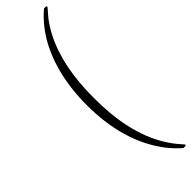

<svg xmlns="http://www.w3.org/2000/svg" viewBox="-577 -1126 1751 1751"><g transform="rotate(-45 298.5 -250.5)"><path d="M561 640Q561 643 555 649H527Q425 562 349 436.5Q273 311 232 161Q180 -26 180 -250Q180 -473 232 -662Q316 -969 527 -1150H555Q561 -1144 561 -1141Q561 -1137 548 -1123Q518 -1090 486 -1050Q313 -816 280 -445Q272 -368 272 -251Q272 -133 280 -56Q318 374 548 622Q561 636 561 640Z"/></g></svg>

Font: MathJax_Size2
Style: Regular
Weight: 400
Version: Version 1.1